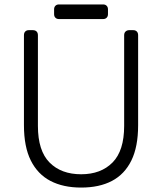

<svg xmlns="http://www.w3.org/2000/svg" viewBox="-20 -836 731 866"><path d="M346 10Q265 10 207.5 -20Q150 -50 119 -112Q88 -174 88 -271V-677Q88 -688 94 -694Q100 -700 110 -700H128Q139 -700 145 -694Q151 -688 151 -677V-268Q151 -156 203.5 -103Q256 -50 346 -50Q435 -50 487.5 -103Q540 -156 540 -268V-677Q540 -688 546.5 -694Q553 -700 563 -700H581Q591 -700 597 -694Q603 -688 603 -677V-271Q603 -174 572.5 -112Q542 -50 485 -20Q428 10 346 10ZM246 -750Q236 -750 230 -756Q224 -762 224 -772V-794Q224 -804 230 -810Q236 -816 246 -816H445Q455 -816 461 -810Q467 -804 467 -794V-772Q467 -762 461 -756Q455 -750 445 -750Z"/></svg>

Font: Rubik Light
Style: Regular
Weight: 300
Designer: Hubert and Fischer
Foundry: Hubert and Fischer
Version: Version 2.300;gftools[0.9.30]